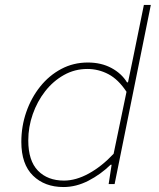

<svg xmlns="http://www.w3.org/2000/svg" viewBox="-20 -742 640 774"><path d="M236 12Q160 12 113 -34Q66 -80 66 -170Q66 -233 86 -290.5Q106 -348 142 -393Q178 -438 227 -464Q276 -490 334 -490Q388 -490 429 -468Q470 -446 492 -410H496L516 -506L560 -722H588L442 0H418L430 -78H426Q386 -39 336.5 -13.5Q287 12 236 12ZM238 -14Q286 -14 338 -42.5Q390 -71 438 -122L490 -372Q457 -422 417 -443Q377 -464 332 -464Q281 -464 237.5 -439.5Q194 -415 162 -374Q130 -333 112 -281.5Q94 -230 94 -176Q94 -94 133 -54Q172 -14 238 -14Z"/></svg>

Font: Source Code Pro ExtraLight ExtraLight
Style: Italic
Weight: 250
Italic angle: -11°
Monospace: yes
Version: Version 1.016;hotconv 1.0.116;makeotfexe 2.5.65601